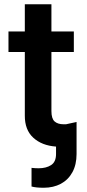

<svg xmlns="http://www.w3.org/2000/svg" viewBox="-20 -677 405 895"><path d="M324.2 -434.6H219.7V-159.2Q219.7 -124 234.6 -110.8Q249.5 -97.7 276.4 -97.7H287.6L336.9 -108.4V41Q336.9 90.3 317.6 125.7Q298.3 161.1 263.7 179.7Q229 198.2 183.6 198.2Q147.9 198.2 127 192.4V105.5Q144.5 107.4 160.2 107.4Q195.3 107.4 218.3 92.5Q241.2 77.6 241.2 41V6.3Q174.8 1.5 135 -35.2Q95.2 -71.8 95.7 -138.7V-434.6H19.5V-530.3H95.7V-657.2H219.7V-530.3H324.2Z"/></svg>

Font: Pretendard SemiBold
Style: Regular
Weight: 600
Designer: Base glyphs from Inter by Rasmus Andersson; Hangeul glyphs from Noto Sans CJK(Source Han Sans) by Jang Soo-young and Kan
Foundry: Kil Hyung-jin
Version: Version 1.309